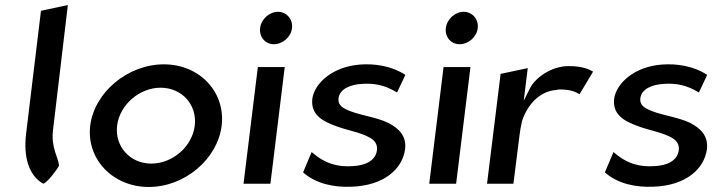

<svg xmlns="http://www.w3.org/2000/svg" viewBox="-20 -741 2864 764"><path d="M152 -10C169 -15 207 -66 215 -82C213 -112 182 -154 191 -224L250 -721L143 -698L84 -210C72 -112 97 -41 152 -10Z M446 -241C456 -324 535 -392 619 -392C704 -392 765 -324 755 -241C745 -158 667 -90 582 -90C498 -90 436 -158 446 -241ZM339 -241C323 -109 428 3 572 3C716 3 846 -109 862 -241C878 -373 776 -485 632 -485C488 -485 355 -373 339 -241Z M1015 -629C1011 -593 1036 -565 1070 -565C1105 -565 1138 -594 1142 -629C1146 -665 1120 -694 1086 -694C1052 -694 1019 -665 1015 -629ZM1056 -10 1113 -474H1006L949 -10Z M1186 -55C1237 -10 1308 5 1378 2C1508 -2 1582 -69 1592 -148C1598 -199 1568 -230 1525 -252C1474 -277 1401 -283 1355 -307C1339 -315 1324 -327 1327 -350C1332 -388 1375 -404 1417 -407C1468 -411 1511 -403 1560 -373L1593 -443C1540 -478 1472 -489 1411 -484C1302 -475 1233 -410 1223 -350C1215 -285 1261 -259 1323 -237C1365 -222 1418 -213 1452 -193C1468 -184 1483 -169 1480 -144C1475 -100 1431 -82 1383 -80C1326 -76 1275 -88 1220 -136Z M1754 -629C1750 -593 1775 -565 1809 -565C1844 -565 1877 -594 1881 -629C1885 -665 1859 -694 1825 -694C1791 -694 1758 -665 1754 -629ZM1795 -10 1852 -474H1745L1688 -10Z M2340 -456C2326 -464 2300 -478 2243 -478C2172 -478 2109 -430 2089 -390L2064 -340L2080 -470L1972 -447L1918 -10H2023L2047 -201C2049 -220 2053 -240 2057 -258V-259C2075 -314 2119 -377 2193 -383C2196 -384 2203 -385 2209 -385C2250 -385 2272 -375 2286 -366Z M2387 -55C2438 -10 2509 5 2579 2C2709 -2 2783 -69 2793 -148C2799 -199 2769 -230 2726 -252C2675 -277 2602 -283 2556 -307C2540 -315 2525 -327 2528 -350C2533 -388 2576 -404 2618 -407C2669 -411 2712 -403 2761 -373L2794 -443C2741 -478 2673 -489 2612 -484C2503 -475 2434 -410 2424 -350C2416 -285 2462 -259 2524 -237C2566 -222 2619 -213 2653 -193C2669 -184 2684 -169 2681 -144C2676 -100 2632 -82 2584 -80C2527 -76 2476 -88 2421 -136Z"/></svg>

Font: Bluebird
Style: LiObl
Weight: 300
Designer: Jasper
Foundry: Cannot Into Space Fonts
Version: Version 0.98